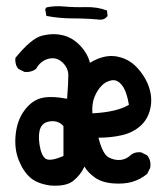

<svg xmlns="http://www.w3.org/2000/svg" viewBox="-20 -599 540 616"><path d="M140.6 -3.9Q99.6 -9.8 77.1 -29.3Q54.7 -48.8 40 -85.4Q25.4 -122.1 30.3 -168Q35.2 -213.9 58.6 -245.1Q82 -276.4 112.3 -284.2Q142.6 -292 195.3 -282.2Q199.2 -332 199.2 -356.9Q199.2 -381.8 179.7 -399.4Q160.2 -417 134.8 -410.2Q109.4 -403.3 95.7 -377.9Q80.1 -366.2 58.6 -368.2L39.1 -377.9Q27.3 -391.6 29.3 -413.1Q80.1 -475.6 114.3 -484.4Q148.4 -493.2 179.7 -486.3Q210.9 -479.5 235.8 -454.1Q260.7 -428.7 268.6 -397.5Q313.5 -424.8 353.5 -418Q393.6 -411.1 420.9 -380.9Q448.2 -350.6 459 -316.4Q469.7 -282.2 461.9 -249Q454.1 -215.8 429.7 -194.3Q405.3 -172.9 370.1 -165Q335 -157.2 295.9 -157.2Q309.6 -103.5 329.1 -93.8Q348.6 -84 366.7 -85.9Q384.8 -87.9 397.9 -100.1Q411.1 -112.3 432.6 -110.4L452.1 -100.6Q465.8 -84 461.9 -60.5L452.1 -41Q430.7 -23.4 404.3 -15.6Q377.9 -7.8 341.8 -10.7Q305.7 -13.7 283.2 -30.3Q260.7 -46.9 251 -64.5Q238.3 -37.1 214.8 -18.6Q191.4 0 140.6 -3.9ZM183.6 -98.6V-194.3Q168.9 -211.9 143.6 -210Q118.2 -208 109.9 -188.5Q101.6 -168.9 106.9 -134.3Q112.3 -99.6 126.5 -89.8Q140.6 -80.1 183.6 -98.6ZM393.6 -262.7Q386.7 -305.7 371.6 -325.2Q356.4 -344.7 337.9 -341.3Q319.3 -337.9 305.7 -323.7Q292 -309.6 283.2 -288.1Q274.4 -266.6 276.4 -235.4Q354.5 -239.3 393.6 -262.7ZM297.9 -536.1Q256.8 -540 213.4 -540Q169.9 -540 128.9 -547.9L125 -569.3L128.9 -575.2Q154.3 -581.1 186.5 -578.1Q218.8 -575.2 255.4 -576.2Q292 -577.1 323.2 -565.4L325.2 -547.9Q315.4 -534.2 297.9 -536.1Z"/></svg>

Font: JasonHandwriting2
Style: Regular
Weight: 400
Version: Version 1.05.10